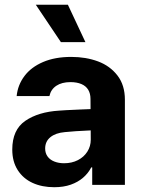

<svg xmlns="http://www.w3.org/2000/svg" viewBox="-20 -776 597 806"><path d="M298.9 -225.3 252.1 -221.4Q213.5 -218 191.6 -200.2Q169.6 -182.4 169.6 -152.6Q169.6 -133 179.7 -119.1Q189.7 -105.2 207.9 -98Q226.1 -90.7 248.9 -90.7Q281.5 -90.7 307 -103.8Q332.5 -116.9 346.7 -139.5Q361 -162.1 361 -189.6L359.9 -360.7Q359.9 -383.3 350.3 -399.2Q340.7 -415.1 321.6 -423.2Q302.5 -431.3 275.7 -431.3Q239.5 -431.3 216.4 -415.9Q193.4 -400.5 187.5 -372.7H49.9Q54.6 -419.5 82.7 -456.9Q110.8 -494.3 160.9 -515.7Q210.9 -537.1 279.1 -537.1Q341 -537.1 391.6 -518.2Q442.1 -499.3 473.2 -458.9Q504.3 -418.5 504.3 -357.3V0H367.1V-73.4H363.2Q350.1 -48.4 328.7 -30Q307.3 -11.5 277.1 -0.8Q246.8 9.9 207.7 9.9Q156.4 9.9 116.8 -8.2Q77.1 -26.4 54.3 -62.1Q31.5 -97.8 31.5 -148.2Q31.5 -231.2 86.2 -268.7Q140.9 -306.3 228.5 -311.6Q243.2 -313.1 318.9 -316.4L366.9 -318.3L367.8 -229Q348 -228.4 298.9 -225.3ZM130.3 -756.1H265L338.6 -599.2H235.6Z"/></svg>

Font: WEMIX Pretendard Variable
Style: Regular
Weight: 400
Designer: Base glyphs from Inter by Rasmus Andersson; Hangeul glyphs from Noto Sans CJK(Source Han Sans) by Jang Soo-young and Kan
Foundry: Kil Hyung-jin
Version: Version 1.000;Glyphs 3.2 (3208)